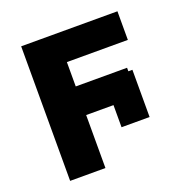

<svg xmlns="http://www.w3.org/2000/svg" viewBox="-126 -827 931 948"><g transform="rotate(-20 339.5 -353.5)"><path d="M560.5 -162.1H413.1V-278.3H269.5V0H84V-707H589.8V-556.6H269.5V-428.7H539.1V-410.2H560.5Z"/></g></svg>

Font: Pretendard JP Black
Style: Regular
Weight: 900
Designer: Base glyphs from Inter by Rasmus Andersson; Hangeul glyphs from Noto Sans CJK(Source Han Sans) by Jang Soo-young and Kan
Foundry: Kil Hyung-jin
Version: Version 1.309